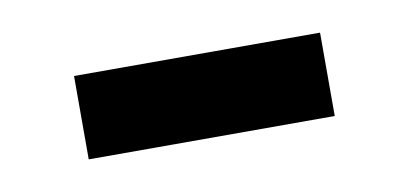

<svg xmlns="http://www.w3.org/2000/svg" viewBox="-28 -390 395 186"><g transform="rotate(-10 170.0 -297.0)"><path d="M49 -338H291V-256H49Z"/></g></svg>

Font: tamil15
Style: Book
Weight: 400
Designer: Jelle Bosma - Monotype Design Team
Foundry: Monotype Imaging Inc.
Version: Version 2.003